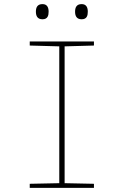

<svg xmlns="http://www.w3.org/2000/svg" viewBox="-20 -916 603 936"><path d="M378 -822C404 -822 408 -841 408 -859C408 -878 402 -896 378 -896C352 -896 346 -878 346 -859C346 -839 353 -822 378 -822ZM187 -822C213 -822 217 -841 217 -859C217 -878 211 -896 187 -896C161 -896 155 -878 155 -859C155 -839 162 -822 187 -822ZM125 0H438V-20L295 -23V-690L438 -694V-714H125V-694L269 -690V-23L125 -20Z"/></svg>

Font: Noto Sans Mono SemiCondensed Thin
Style: Regular
Weight: 100
Width: 4
Designer: Monotype Design Team
Foundry: Monotype Imaging Inc.
Version: Version 2.014